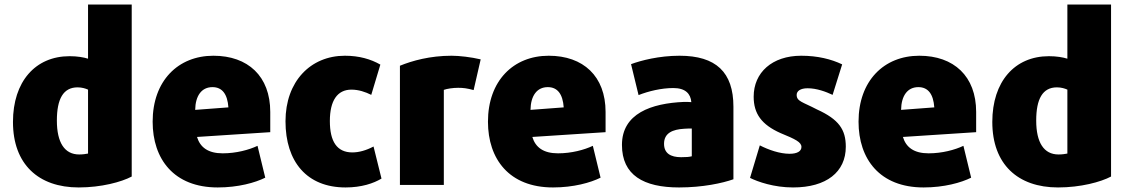

<svg xmlns="http://www.w3.org/2000/svg" viewBox="-20 -800 4963 844"><path d="M559 -24C514 0 425 24 326 24C149 24 37 -78 37 -264C37 -441 135 -553 286 -553C320 -553 348 -548 367 -542V-780H559ZM367 -125V-406C356 -411 340 -416 321 -416C258 -416 230 -365 230 -270C230 -173 264 -121 328 -121C344 -121 357 -123 367 -125Z M1168 -219 846 -198C860 -152 895 -126 959 -126C1018 -126 1074 -141 1112 -159L1146 -19C1102 3 1027 24 937 24C744 24 651 -101 651 -265C651 -445 763 -555 918 -555C1070 -555 1168 -465 1168 -308ZM984 -328C980 -386 957 -417 914 -417C866 -417 839 -379 838 -317Z M1657 -15C1622 6 1569 24 1499 24C1329 24 1235 -89 1235 -267C1235 -442 1345 -555 1496 -555C1559 -555 1610 -540 1652 -516C1651 -514 1613 -385 1612 -383C1586 -396 1556 -406 1525 -406C1463 -406 1430 -358 1430 -268C1430 -178 1461 -130 1529 -130C1558 -130 1590 -139 1622 -156Z M2093 -539 2062 -404C2033 -412 2016 -414 1994 -414C1971 -414 1945 -410 1931 -405V13H1738V-511C1792 -533 1870 -555 1965 -555C1999 -555 2051 -549 2093 -539Z M2642 -219 2320 -198C2334 -152 2369 -126 2433 -126C2492 -126 2548 -141 2586 -159L2620 -19C2576 3 2501 24 2411 24C2218 24 2125 -101 2125 -265C2125 -445 2237 -555 2392 -555C2544 -555 2642 -465 2642 -308ZM2458 -328C2454 -386 2431 -417 2388 -417C2340 -417 2313 -379 2312 -317Z M3204 -12C3156 5 3069 24 2965 24C2809 24 2714 -30 2714 -163C2714 -301 2843 -346 2987 -352C2999 -352 3010 -352 3019 -351C3016 -388 2993 -413 2940 -413C2887 -413 2830 -399 2787 -382L2754 -518C2797 -534 2877 -555 2967 -555C3127 -555 3204 -483 3204 -331ZM3021 -113V-235C3010 -235 2998 -235 2987 -234C2938 -231 2899 -216 2899 -168C2899 -126 2928 -109 2974 -109C2999 -109 3008 -110 3021 -113Z M3698 -155C3698 -44 3613 24 3466 24C3382 24 3311 -1 3277 -18L3320 -161C3359 -141 3408 -124 3451 -124C3484 -124 3503 -135 3503 -154C3503 -175 3477 -188 3411 -215C3328 -252 3293 -300 3293 -375C3293 -481 3374 -555 3502 -555C3574 -555 3634 -540 3682 -517C3681 -515 3641 -385 3640 -383C3610 -397 3570 -412 3530 -412C3499 -412 3482 -400 3482 -383C3482 -354 3508 -352 3571 -319C3668 -275 3698 -230 3698 -155Z M4271 -219 3949 -198C3963 -152 3998 -126 4062 -126C4121 -126 4177 -141 4215 -159L4249 -19C4205 3 4130 24 4040 24C3847 24 3754 -101 3754 -265C3754 -445 3866 -555 4021 -555C4173 -555 4271 -465 4271 -308ZM4087 -328C4083 -386 4060 -417 4017 -417C3969 -417 3942 -379 3941 -317Z M4864 -24C4819 0 4730 24 4631 24C4454 24 4342 -78 4342 -264C4342 -441 4440 -553 4591 -553C4625 -553 4653 -548 4672 -542V-780H4864ZM4672 -125V-406C4661 -411 4645 -416 4626 -416C4563 -416 4535 -365 4535 -270C4535 -173 4569 -121 4633 -121C4649 -121 4662 -123 4672 -125Z"/></svg>

Font: Repo Black
Style: Regular
Weight: 900
Designer: Stefan Peev
Foundry: Context Ltd
Version: Version 1.502